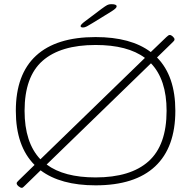

<svg xmlns="http://www.w3.org/2000/svg" viewBox="-20 -884 917 922"><path d="M85 18Q78 18 69 10.5Q60 3 60 -4Q60 -7 63 -10.5Q66 -14 70 -18L146 -92Q56 -182 56 -352Q56 -527 153 -616.5Q250 -706 439 -706Q609 -706 704 -634L779 -706Q789 -716 795 -716Q802 -716 810 -708.5Q818 -701 818 -695Q818 -691 815.5 -688Q813 -685 809 -681L734 -608Q822 -519 822 -352Q822 -176 725 -85Q628 6 439 6Q271 6 175 -66L100 7Q96 11 92 14.5Q88 18 85 18ZM98 -352Q98 -199 174 -119L676 -606Q593 -668 439 -668Q271 -668 184.5 -592Q98 -516 98 -352ZM439 -32Q607 -32 693.5 -109.5Q780 -187 780 -352Q780 -502 705 -580L204 -94Q287 -32 439 -32ZM379 -752Q367 -752 367 -759Q367 -766 390 -783L467 -841Q486 -855 494.5 -859.5Q503 -864 514 -864Q540 -864 540 -854Q540 -848 533 -842Q526 -836 515 -829L424 -773Q408 -763 397.5 -757.5Q387 -752 379 -752Z"/></svg>

Font: Asap Expanded Thin
Style: Regular
Weight: 100
Width: 7
Designer: Pablo Cosgaya
Foundry: Omnibus-Type
Version: Version 3.001; ttfautohint (v1.8.4.7-5d5b)